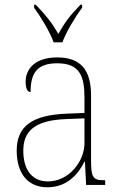

<svg xmlns="http://www.w3.org/2000/svg" viewBox="-20 -786 514 816"><path d="M208 -606H245C262 -651 300 -715 329 -753V-766H322C277 -720 255 -690 228 -642C200 -690 176 -720 132 -766H125V-753C153 -715 192 -651 208 -606ZM181 10C269 10 315 -51 339 -99H341L346 0H427V-20H422C374 -20 367 -33 367 -107V-379C367 -486 326 -542 223 -542C123 -542 89 -487 89 -440C89 -410 96 -395 110 -395C110 -475 137 -517 223 -517C318 -517 339 -464 339 -371V-306L264 -303C118 -297 51 -251 51 -146C51 -40 106 10 181 10ZM184 -15C109 -15 79 -74 79 -145C79 -226 124 -275 262 -280L339 -283V-178C339 -100 273 -15 184 -15Z"/></svg>

Font: Noto Serif Myanmar SemiCondensed Thin
Style: Regular
Weight: 100
Width: 4
Designer: Ben Mitchell and the Monotype Design Team
Foundry: Monotype Imaging Inc.
Version: Version 2.106